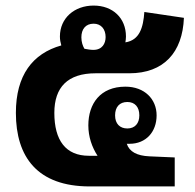

<svg xmlns="http://www.w3.org/2000/svg" viewBox="-20 -669 699 689"><path d="M302 0H607V-104L516 -108C471 -110 444 -125 435 -153C438 -153 441 -153 445 -153C504 -153 542 -196 542 -255C542 -313 499 -358 430 -358C340 -358 297 -297 297 -219C297 -178 310 -141 330 -110H299C216 -110 175 -165 175 -264C175 -356 223 -406 323 -406H444C568 -406 635 -481 640 -605L498 -626C494 -570 481 -525 430 -517C431 -524 432 -531 432 -538C432 -604 385 -649 316 -649C247 -649 195 -604 195 -538C195 -527 197 -516 200 -506C97 -477 37 -399 37 -264C37 -106 114 0 302 0ZM315 -490C305 -490 294 -492 283 -494C277 -504 272 -518 272 -535C272 -564 287 -584 316 -584C343 -584 359 -564 359 -536C359 -513 347 -490 315 -490ZM437 -208C410 -208 393 -225 393 -255C393 -285 409 -303 437 -303C464 -303 480 -285 480 -255C480 -226 464 -208 437 -208Z"/></svg>

Font: Noto Sans Thai Looped SemiCondensed
Style: Bold
Weight: 700
Width: 4
Designer: Sasikarn Vongin, Ben Mitchell
Foundry: The Fontpad Ltd
Version: Version 1.001